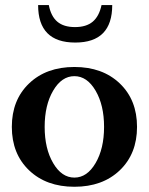

<svg xmlns="http://www.w3.org/2000/svg" viewBox="-20 -713 577 745"><path d="M272 -547.9Q127.9 -547.9 127.9 -693.4H169.4Q177.7 -649.9 202.4 -628.9Q227.1 -607.9 271 -607.9Q314.9 -607.9 339.8 -628.9Q364.7 -649.9 374 -693.4H415.5Q415.5 -547.9 272 -547.9ZM268.6 11.7Q159.7 11.7 92.8 -52.2Q25.9 -116.2 25.9 -220.7Q25.9 -325.2 92.8 -389.2Q159.7 -453.1 268.6 -453.1Q377.9 -453.1 444.8 -389.2Q511.7 -325.2 511.7 -220.7Q511.7 -116.2 444.8 -52.2Q377.9 11.7 268.6 11.7ZM186.3 -80.1Q219.2 -23.9 268.6 -23.9Q317.9 -23.9 350.8 -80.1Q383.8 -136.2 383.8 -220.7Q383.8 -305.2 350.8 -361.3Q317.9 -417.5 268.6 -417.5Q219.2 -417.5 186.3 -361.3Q153.3 -305.2 153.3 -220.7Q153.3 -136.2 186.3 -80.1Z"/></svg>

Font: Elstob 10pt SemiBold
Style: Regular
Weight: 600
Designer: Peter S. Baker
Version: Version 1.015